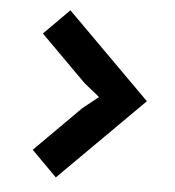

<svg xmlns="http://www.w3.org/2000/svg" viewBox="-47 -754 637 698"><g transform="rotate(5 271.5 -405.0)"><path d="M182.1 -710 487.8 -404.8 182.1 -100.1 89.8 -192.9 256.8 -359.9 312 -403.8V-405.8L256.8 -450.2L89.8 -617.2Z"/></g></svg>

Font: Sinkin Sans 600 SemiBold
Style: Regular
Weight: 600
Designer: Keith Bates
Foundry: K-Type
Version: Sinkin Sans (version 1.0)  by Keith Bates   •   © 2014   www